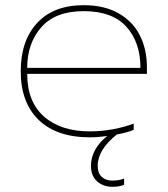

<svg xmlns="http://www.w3.org/2000/svg" viewBox="-20 -515 647 741"><path d="M547 -230H85Q85 -122 150 -65Q215 -8 327 -8Q373 -8 417.5 -16.5Q462 -25 496 -38V-14Q474 -4 431 4Q357 63 357 125Q357 153 372.5 167.5Q388 182 413 182Q440 182 459 174V198Q441 206 413 206Q379 206 355 185Q331 164 331 125Q331 92 348 62Q365 32 394 10Q356 15 327 15Q199 15 129.5 -52Q60 -119 60 -240Q60 -358 123.5 -426.5Q187 -495 303 -495Q382 -495 437 -464Q492 -433 519.5 -379Q547 -325 547 -255ZM522 -253Q522 -352 467.5 -412Q413 -472 303 -472Q194 -472 139.5 -410Q85 -348 85 -253Z"/></svg>

Font: Prompt Thin
Style: Regular
Weight: 250
Designer: Katatrad Team
Foundry: CadsonDemak
Version: Version 1.001